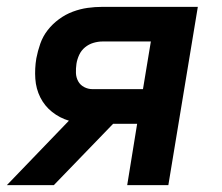

<svg xmlns="http://www.w3.org/2000/svg" viewBox="-28 -540 648 560"><path d="M-8 0 173 -188Q146 -196 124 -213.5Q102 -231 89.5 -256Q77 -281 75 -310.5Q73 -340 78 -370Q82 -391 89.5 -412.5Q97 -434 111 -452Q125 -470 144 -484Q163 -498 184.5 -506Q206 -514 227.5 -517Q249 -520 271 -520H549L463 0H343L372 -179H302L129 0ZM242 -280H389L412 -419H271Q258 -419 244.5 -415Q231 -411 220 -402Q209 -393 203 -380Q197 -367 195 -354Q193 -340 193.5 -327Q194 -314 200 -303Q206 -292 217.5 -286Q229 -280 242 -280Z"/></svg>

Font: Iosevka SS04 Extended Oblique
Style: Bold
Weight: 700
Width: 7
Italic angle: -9°
Monospace: yes
Designer: Belleve Invis
Foundry: Belleve Invis
Version: Version 19.0.0; ttfautohint (v1.8.4)